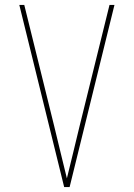

<svg xmlns="http://www.w3.org/2000/svg" viewBox="-20 -755 540 775"><path d="M239 0 58 -735H78L199 -245Q212 -192 224.5 -139.5Q237 -87 250 -35Q263 -87 275.5 -139.5Q288 -192 301 -245L422 -735H442L261 0Z"/></svg>

Font: Iosevka Thin
Style: Regular
Weight: 100
Monospace: yes
Designer: Belleve Invis
Foundry: Belleve Invis
Version: Version 32.5.0; ttfautohint (v1.8.4)